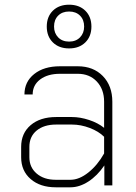

<svg xmlns="http://www.w3.org/2000/svg" viewBox="-20 -789 580 817"><path d="M70 -120V-164Q70 -222 110.5 -256.5Q151 -291 219 -291H286Q321 -291 359 -278.5Q397 -266 423 -245V-356Q423 -409 392 -442Q361 -475 311 -475H235Q183 -475 151 -451Q119 -427 119 -387H84Q84 -441 125.5 -474Q167 -507 235 -507H311Q377 -507 417.5 -465.5Q458 -424 458 -356V0H424V-85Q394 -41 356 -16.5Q318 8 280 8H217Q151 8 110.5 -27Q70 -62 70 -120ZM280 -24Q317 -24 356 -55Q395 -86 423 -136V-207Q400 -230 362 -244.5Q324 -259 286 -259H219Q167 -259 136 -233.5Q105 -208 105 -164V-120Q105 -77 136 -50.5Q167 -24 217 -24ZM179 -676Q179 -718 205 -743.5Q231 -769 274 -769Q317 -769 343 -743.5Q369 -718 369 -676Q369 -634 343 -608.5Q317 -583 274 -583Q231 -583 205 -608.5Q179 -634 179 -676ZM338 -676Q338 -705 320.5 -722.5Q303 -740 274 -740Q245 -740 227.5 -722.5Q210 -705 210 -676Q210 -648 227.5 -630Q245 -612 274 -612Q303 -612 320.5 -630Q338 -648 338 -676Z"/></svg>

Font: Bai Jamjuree ExtraLight
Style: Regular
Weight: 275
Designer: Katatrad Aksorn Co.,Ltd.
Foundry: Cadson Demak Co.,Ltd.
Version: Version 1.000; ttfautohint (v1.6)